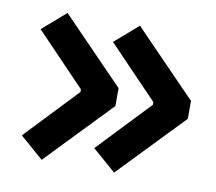

<svg xmlns="http://www.w3.org/2000/svg" viewBox="-61 -572 709 631"><g transform="rotate(10 293.0 -257.0)"><path d="M115.7 -12.2 37.6 -80.1 202.6 -253.9V-262.7L37.6 -434.6L115.7 -502.4L323.7 -288.1V-228.5ZM357.4 -12.2 279.3 -80.1 444.3 -253.9V-262.7L279.3 -434.6L357.4 -502.4L565.4 -288.1V-228.5Z"/></g></svg>

Font: Cascadia Code SemiBold
Style: Regular
Weight: 600
Monospace: yes
Designer: Aaron Bell
Foundry: Saja Typeworks
Version: Version 2404.023; ttfautohint (v1.8.4)